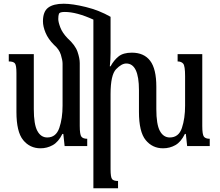

<svg xmlns="http://www.w3.org/2000/svg" viewBox="-20 -782 1180 1028"><path d="M612 187V226H480V-677Q390 -718 327 -718Q299 -718 295.5 -708Q292 -698 292 -680Q292 -664 303 -635Q314 -606 342 -577Q383 -540 395 -505Q407 -470 407 -444V-108Q407 -61 416 -50Q425 -39 447 -39V0H326L319 -65H314Q293 -22 262.5 -5Q232 12 197 12Q140 12 104 -32Q68 -76 68 -183V-391Q68 -432 60 -442.5Q52 -453 27 -453V-492H161V-198Q161 -116 180 -81Q199 -46 233 -46Q280 -46 297.5 -97Q315 -148 315 -216V-441Q315 -459 306 -488.5Q297 -518 269 -542Q238 -573 224 -606.5Q210 -640 210 -668Q210 -720 238 -741Q266 -762 321 -762Q368 -762 439.5 -744.5Q511 -727 572 -692V-500Q572 -481 571 -463.5Q570 -446 568 -427H572Q590 -460 615 -480Q640 -500 686 -500Q751 -500 784 -456.5Q817 -413 817 -318V-198Q817 -116 836 -81Q855 -46 889 -46Q937 -46 954 -97Q971 -148 971 -216V-374Q971 -429 961 -441Q951 -453 931 -453V-492H1063V-108Q1063 -61 1072 -50Q1081 -39 1103 -39V0H982L975 -65H970Q949 -22 919 -5Q889 12 853 12Q796 12 760 -32Q724 -76 724 -183V-299Q724 -442 656 -442Q631 -442 601.5 -411.5Q572 -381 572 -278V124Q572 168 580.5 177.5Q589 187 612 187Z"/></svg>

Font: Noto Serif Armenian Condensed Regular
Style: Regular
Weight: 400
Width: 3
Designer: Monotype Design Team
Foundry: Monotype Imaging Inc.
Version: Version 1.900